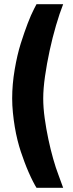

<svg xmlns="http://www.w3.org/2000/svg" viewBox="-20 -770 348 915"><path d="M186 -301Q186 -257 193 -206.5Q200 -156 210.5 -106.5Q221 -57 233.5 -13Q246 31 258 62L281 125H154Q147 114 137 94.5Q127 75 116.5 51Q106 27 96.5 1.5Q87 -24 79 -48Q71 -72 63.5 -102Q56 -132 50.5 -165Q45 -198 41.5 -233Q38 -268 38 -301Q38 -368 50 -438.5Q62 -509 79 -563Q114 -673 142 -727L154 -750H281Q264 -707 247 -649Q230 -591 216.5 -528.5Q203 -466 194.5 -406.5Q186 -347 186 -301Z"/></svg>

Font: Sunflower
Style: Bold
Weight: 700
Designer: JIKJI
Foundry: JIKJI
Version: Version 1.00